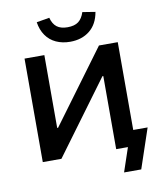

<svg xmlns="http://www.w3.org/2000/svg" viewBox="-113 -1036 1089 1288"><g transform="rotate(-10 431.5 -391.5)"><path d="M626 163 681 0H601V-498H595L228 0H101V-705H236V-209H242L608 -705H736V-107H834L743 163ZM423 -763Q370 -763 327.5 -782.5Q285 -802 258.5 -840Q232 -878 224 -931L312 -946Q323 -903 349.5 -882.5Q376 -862 422 -862Q470 -862 496.5 -882Q523 -902 537 -945L624 -931Q610 -849 556.5 -806Q503 -763 423 -763Z"/></g></svg>

Font: Nunito Sans 6pt
Style: Bold
Weight: 700
Version: Version 3.101;gftools[0.9.27]